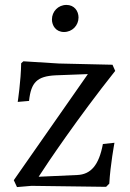

<svg xmlns="http://www.w3.org/2000/svg" viewBox="-20 -757 530 780"><path d="M240 -627C274 -627 299 -654 299 -686C299 -712 282 -737 250 -737C216 -737 191 -710 191 -678C191 -653 207 -627 240 -627ZM49 3 108 -2 411 2 424 -11C428 -86 445 -177 445 -177L398 -172C382 -86 349 -48 293 -46L137 -39C173 -95 297 -279 448 -469L437 -494L219 -499L75 -508L66 -500C65 -428 52 -343 52 -343L98 -347C106 -423 131 -447 205 -451L337 -456L36 -25Z"/></svg>

Font: Alegreya SC
Style: Regular
Weight: 400
Designer: Juan Pablo del Peral
Foundry: Huerta Tipografica
Version: Version 2.007;PS 002.007;hotconv 1.0.88;makeotf.lib2.5.64775